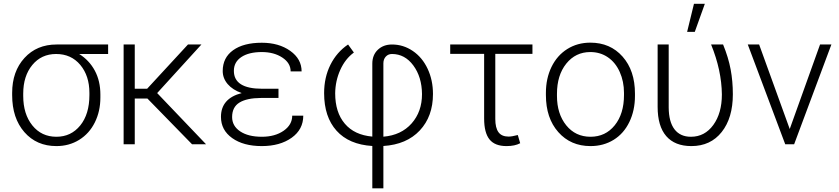

<svg xmlns="http://www.w3.org/2000/svg" viewBox="-20 -764 4443 1017"><path d="M552.7 -478H399.4Q452.6 -444.8 482.2 -389.9Q511.7 -335 511.7 -263.2V-247.1Q511.7 -174.8 482.4 -115.7Q453.1 -56.6 399.7 -23.4Q346.2 9.8 278.8 9.8Q173.8 9.8 109.1 -64.2Q44.4 -138.2 44.4 -260.3V-272Q44.4 -385.7 109.6 -457Q174.8 -528.3 279.8 -528.3H552.7ZM103 -255.9Q103 -159.7 151.4 -99.6Q199.7 -39.6 278.8 -39.6Q356.4 -39.6 405 -99.4Q453.6 -159.2 453.6 -260.7V-272Q453.6 -362.3 405.3 -420.2Q356.9 -478 277.3 -478Q199.2 -478 151.1 -419.7Q103 -361.3 103 -268.1Z M760.7 -242.2H693.8V0H634.8V-528.3H693.8V-293.9H759.3L975.6 -528.3H1046.9L812.5 -271L1071.3 0H997.1Z M1150.4 -145Q1150.4 -242.7 1260.3 -271Q1211.9 -288.1 1185.8 -318.8Q1159.7 -349.6 1159.7 -387.7Q1159.7 -458.5 1214.8 -498Q1270 -537.6 1366.7 -537.6Q1457 -537.6 1517.3 -494.6Q1577.6 -451.7 1577.6 -385.7H1519.5Q1519.5 -430.2 1475.3 -459.2Q1431.2 -488.3 1366.7 -488.3Q1298.3 -488.3 1258.5 -461.9Q1218.8 -435.5 1218.8 -388.7Q1218.8 -293.9 1368.7 -293.9H1455.1V-245.1H1361.3Q1287.1 -244.6 1248.3 -220.7Q1209.5 -196.8 1209.5 -144Q1209.5 -96.7 1252.2 -68.1Q1294.9 -39.6 1366.7 -39.6Q1436.5 -39.6 1482.2 -71.3Q1527.8 -103 1527.8 -151.4H1586.4Q1586.4 -78.1 1524.7 -34.2Q1462.9 9.8 1366.7 9.8Q1269.5 9.8 1210 -32.5Q1150.4 -74.7 1150.4 -145Z M1952.1 9.3Q1828.1 1.5 1762.5 -71.8Q1696.8 -145 1696.8 -270.5Q1696.8 -354 1730.2 -420.9Q1763.7 -487.8 1823.7 -528.3L1854.5 -485.8Q1808.6 -452.1 1782.5 -394Q1756.3 -335.9 1755.4 -270Q1755.4 -168.9 1806.4 -108.9Q1857.4 -48.8 1952.1 -40.5V-426.8Q1952.1 -472.7 1981.4 -500.5Q2010.7 -528.3 2056.2 -528.3Q2116.2 -528.3 2166.5 -494.1Q2216.8 -460 2245.1 -399.7Q2273.4 -339.4 2273.4 -266.1Q2273.4 -147.5 2203.6 -73Q2133.8 1.5 2010.7 9.3V233.4H1952.1ZM2010.7 -40Q2105 -47.9 2160.2 -110.1Q2215.3 -172.4 2215.3 -265.6Q2214.4 -356.4 2169.4 -417.2Q2124.5 -478 2056.2 -478Q2036.1 -478 2023.4 -464.1Q2010.7 -450.2 2010.7 -428.2Z M2800.3 -478.5H2603.5V-133.8Q2603.5 -86.9 2620.4 -63.7Q2637.2 -40.5 2674.3 -40.5Q2690.9 -40.5 2722.7 -48.8L2735.4 -5.4Q2707.5 9.8 2663.1 9.8Q2601.1 9.8 2572.8 -25.6Q2544.4 -61 2544.4 -136.2V-478.5H2364.7V-528.3H2800.3Z M2871.6 -272Q2871.6 -348.1 2901.1 -409.2Q2930.7 -470.2 2984.6 -504.2Q3038.6 -538.1 3106.9 -538.1Q3212.4 -538.1 3277.8 -464.1Q3343.3 -390.1 3343.3 -268.1V-255.9Q3343.3 -179.2 3313.7 -117.9Q3284.2 -56.6 3230.5 -23.4Q3176.8 9.8 3107.9 9.8Q3002.9 9.8 2937.3 -64.2Q2871.6 -138.2 2871.6 -260.3ZM2930.2 -255.9Q2930.2 -161.1 2979.2 -100.3Q3028.3 -39.6 3107.9 -39.6Q3187 -39.6 3236.1 -100.3Q3285.2 -161.1 3285.2 -260.7V-272Q3285.2 -332.5 3262.7 -382.8Q3240.2 -433.1 3199.7 -460.7Q3159.2 -488.3 3106.9 -488.3Q3028.8 -488.3 2979.5 -427Q2930.2 -365.7 2930.2 -266.6Z M3522 -528.3V-194.8Q3522.5 -118.7 3552.7 -79.1Q3583 -39.6 3639.6 -39.6Q3712.9 -39.6 3758.3 -102.1Q3803.7 -164.6 3803.7 -263.7Q3802.2 -391.6 3746.6 -528.3H3810.1Q3838.4 -459 3850.1 -396.5Q3861.8 -334 3861.8 -264.6Q3861.8 -139.2 3802.7 -64.7Q3743.7 9.8 3642.1 9.8Q3554.7 9.8 3509 -43Q3463.4 -95.7 3463.4 -198.2V-528.3ZM3655.8 -743.7H3713.4L3660.2 -595.2H3619.6Z M4163.1 -80.6 4323.7 -528.3H4383.8L4186.5 0H4139.2L3940.9 -528.3H4001Z"/></svg>

Font: SteelSelectRoboto
Style: Regular
Weight: 300
Designer: Google
Version: Version 2.137; 2017